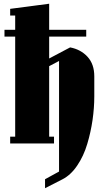

<svg xmlns="http://www.w3.org/2000/svg" viewBox="-20 -765 535 1024"><path d="M220.2 238.8V190.9L294.9 149.9V-439.9L242.2 -412.1V-36.1H268.1V0H34.2V-36.1H61V-569.8H3.9V-606H61V-682.1H34.2V-717.8L242.2 -745.1V-606H439.9V-569.8H242.2V-453.1L354 -512.2Q410.6 -501.5 446.8 -462.2Q482.9 -422.9 482.9 -357.9V-251Q482.9 -189.5 473.6 -125.2Q464.4 -61 445.3 2.9Q426.3 66.9 391.8 117.9Q357.4 168.9 312 191.9Z"/></svg>

Font: Lletraferida
Style: Heavy
Weight: 900
Designer: Josep Patau Bellart
Foundry: Josep Patau Bellart
Version: Version 1.000